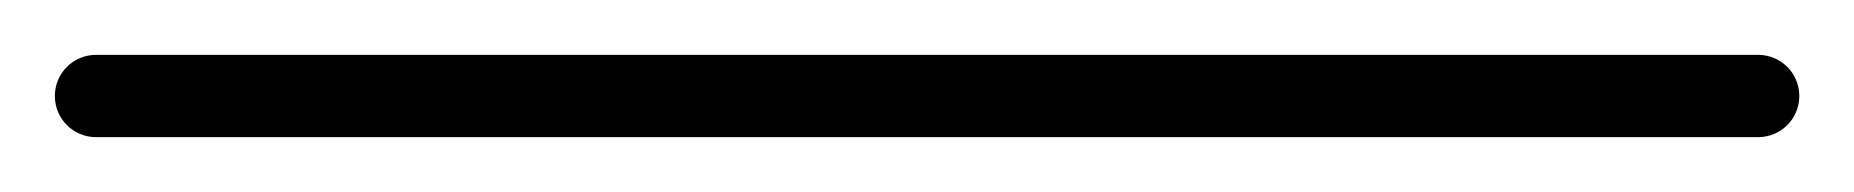

<svg xmlns="http://www.w3.org/2000/svg" viewBox="-35 -35 676 70"><path d="M0 -15C-8.3 -15 -15 -8.3 -15 0C-15 8.3 -8.3 15 0 15C202 15 404 15 606 15C614.3 15 621 8.3 621 0C621 -8.3 614.3 -15 606 -15C404 -15 202 -15 0 -15Z"/></svg>

Font: FRB American Cursive Just Baseline
Style: Italic
Weight: 400
Italic angle: -25°
Version: Version 2.0;Modular Font Editor K font №1